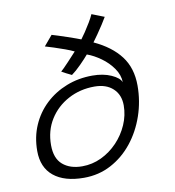

<svg xmlns="http://www.w3.org/2000/svg" viewBox="-79 -756 758 834"><g transform="rotate(-10 300.0 -339.0)"><path d="M225 8.5Q139 8.5 91.8 -30Q44.5 -68.5 44.5 -141.5Q44.5 -202.5 66.8 -253.8Q89 -305 129 -342.8Q169 -380.5 222.2 -401.5Q275.5 -422.5 337 -422.5Q384.5 -422.5 419.8 -406.8Q455 -391 462.5 -371Q461.5 -404 441 -433.2Q420.5 -462.5 390.2 -484.2Q360 -506 329.5 -517Q316 -501 292.8 -477.5Q269.5 -454 250.5 -440.5Q240.5 -445.5 227.2 -452Q214 -458.5 207 -463Q211 -466.5 221 -476.2Q231 -486 242.8 -498.8Q254.5 -511.5 265 -522.8Q275.5 -534 280 -539Q265 -546.5 241 -555.2Q217 -564 193.5 -571.5Q170 -579 156 -583L193.5 -627.5Q203.5 -624.5 221.8 -618.8Q240 -613 259.8 -606.2Q279.5 -599.5 295.5 -593.8Q311.5 -588 317.5 -585.5Q325.5 -596 337.8 -614.2Q350 -632.5 361.8 -652.2Q373.5 -672 379.5 -686L434.5 -664.5Q427.5 -652 415 -632.8Q402.5 -613.5 389.5 -594.8Q376.5 -576 367 -563.5Q443 -528.5 483 -476Q523 -423.5 523 -346Q523 -277 501 -213Q479 -149 439.2 -99.2Q399.5 -49.5 345 -20.5Q290.5 8.5 225 8.5ZM226 -42Q270.5 -42 310.5 -61Q350.5 -80 381.8 -112.8Q413 -145.5 431 -186.8Q449 -228 449 -271.5Q449 -318.5 419 -346.2Q389 -374 337.5 -374Q274 -374 221.8 -346Q169.5 -318 138.8 -269Q108 -220 108 -156Q108 -97.5 140.2 -69.8Q172.5 -42 226 -42Z"/></g></svg>

Font: Grandstander Thin ExtraLight
Style: Italic
Weight: 250
Italic angle: -15°
Version: Version 1.200